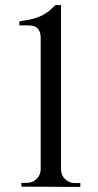

<svg xmlns="http://www.w3.org/2000/svg" viewBox="-20 -734 384 755"><path d="M64 0V-15H85Q108 -15 124 -30.5Q140 -46 140 -69V-585Q140 -634 94 -634H56V-650Q75 -653 94 -656.5Q113 -660 131 -667Q149 -674 165.5 -685.5Q182 -697 197 -714H220V-68Q220 -45 236 -29.5Q252 -14 275 -14H296V1Z"/></svg>

Font: Constantine
Style: Regular
Weight: 400
Designer: Dukom Design
Version: Version 1.001;PS 001.001;hotconv 1.0.56;makeotf.lib2.0.21325